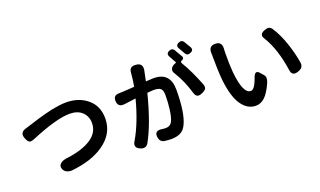

<svg xmlns="http://www.w3.org/2000/svg" viewBox="-86 -1358 3171 1904"><g transform="rotate(-20 1500.0 -406.0)"><path d="M766.6 -120.1Q638.7 -32.2 427.7 -10.7Q399.4 -8.8 375 -20.5Q350.6 -32.2 340.8 -55.7Q324.2 -92.8 353.5 -116.7Q382.8 -140.6 430.7 -143.6Q589.8 -164.1 682.6 -224.6Q775.4 -285.2 775.4 -385.7Q775.4 -456.1 728 -501.5Q680.7 -546.9 595.7 -546.9Q458 -546.9 177.7 -429.7Q142.6 -416 127 -425.3Q111.3 -434.6 96.7 -470.7Q67.4 -542 150.4 -561.5Q157.2 -563.5 169.4 -567.4Q181.6 -571.3 185.5 -572.3Q191.4 -574.2 231.4 -586.9Q271.5 -599.6 296.4 -606.9Q321.3 -614.3 367.2 -627Q413.1 -639.6 447.8 -646.5Q482.4 -653.3 524.4 -659.2Q566.4 -665 600.6 -665Q736.3 -665 825.7 -589.8Q915 -514.6 915 -383.8Q915 -221.7 766.6 -120.1Z M1910.2 -826.2Q1946.3 -766.6 1952.1 -755.9Q1969.7 -719.7 1930.7 -704.1Q1892.6 -687.5 1875 -720.7Q1849.6 -767.6 1839.8 -783.2Q1814.5 -822.3 1858.4 -840.8Q1892.6 -855.5 1910.2 -826.2ZM1393.6 -478.5Q1317.4 -178.7 1223.6 -9.8Q1196.3 39.1 1140.6 16.6Q1069.3 -11.7 1113.3 -77.1Q1203.1 -231.4 1264.6 -465.8Q1206.1 -459 1143.6 -450.2Q1074.2 -441.4 1069.3 -503.9Q1066.4 -539.1 1082.5 -555.2Q1098.6 -571.3 1133.8 -570.3Q1138.7 -570.3 1149.4 -570.8Q1160.2 -571.3 1166 -571.3Q1211.9 -573.2 1291 -579.1Q1303.7 -649.4 1308.6 -712.9Q1309.6 -752 1327.6 -767.1Q1345.7 -782.2 1383.8 -778.3Q1457 -771.5 1440.4 -693.4Q1439.5 -692.4 1439.5 -690.4Q1437.5 -679.7 1430.2 -644.5Q1422.9 -609.4 1418.9 -589.8Q1483.4 -593.8 1500 -593.8Q1674.8 -593.8 1674.8 -409.2Q1674.8 -165 1621.1 -54.7Q1597.7 -5.9 1558.6 14.2Q1519.5 34.2 1460.9 34.2Q1431.6 34.2 1390.6 29.3Q1343.8 20.5 1336.9 -27.3Q1330.1 -67.4 1350.1 -82.5Q1370.1 -97.7 1412.1 -89.8Q1431.6 -86.9 1443.4 -86.9Q1495.1 -86.9 1515.6 -128.9Q1534.2 -167 1544.4 -242.2Q1554.7 -317.4 1554.7 -394.5Q1554.7 -449.2 1532.7 -466.3Q1510.7 -483.4 1460.9 -483.4Q1454.1 -483.4 1443.8 -482.4Q1433.6 -481.4 1418.9 -480.5Q1404.3 -479.5 1393.6 -478.5ZM1819.3 -327.1Q1780.3 -459 1712.9 -568.4Q1695.3 -591.8 1704.1 -616.7Q1712.9 -641.6 1743.2 -654.3L1764.6 -663.1Q1747.1 -697.3 1722.7 -739.3Q1699.2 -778.3 1742.2 -796.9Q1776.4 -811.5 1793.9 -781.2Q1829.1 -722.7 1842.8 -697.3Q1847.7 -687.5 1843.3 -677.7Q1838.9 -668 1826.2 -664.1Q1803.7 -655.3 1815.4 -636.7Q1883.8 -522.5 1944.3 -366.2Q1954.1 -335.9 1945.3 -320.3Q1936.5 -304.7 1906.2 -291Q1871.1 -273.4 1850.1 -281.7Q1829.1 -290 1819.3 -327.1Z M2514.6 -278.3Q2520.5 -272.5 2530.3 -260.3Q2540 -248 2543 -245.1Q2566.4 -218.8 2543.9 -164.1Q2502 -70.3 2459 -29.8Q2416 10.7 2362.3 10.7Q2276.4 10.7 2215.8 -74.7Q2155.3 -160.2 2134.8 -345.7Q2125 -457 2125 -608.4V-620.1Q2121.1 -663.1 2137.2 -684.6Q2153.3 -706.1 2193.4 -705.1Q2266.6 -704.1 2255.9 -617.2Q2254.9 -605.5 2254.9 -585.9Q2252.9 -471.7 2260.7 -379.9Q2284.2 -144.5 2365.2 -144.5Q2405.3 -144.5 2442.4 -250Q2468.8 -334 2514.6 -278.3ZM2792 -210.9Q2758.8 -437.5 2672.9 -580.1Q2627 -641.6 2705.1 -667Q2728.5 -675.8 2746.1 -671.9Q2763.7 -668 2777.3 -648.4Q2829.1 -571.3 2868.7 -456.1Q2908.2 -340.8 2923.8 -236.3Q2928.7 -186.5 2877 -167Q2839.8 -152.3 2818.4 -162.1Q2796.9 -171.9 2792 -210.9Z"/></g></svg>

Font: GenSenMaruGothic TW TTF Bold
Style: Regular
Weight: 700
Version: Version 1.301